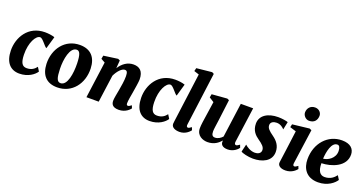

<svg xmlns="http://www.w3.org/2000/svg" viewBox="-39 -1573 4413 2325"><g transform="rotate(20 2168.0 -410.5)"><path d="M218.3 9.8C334 9.8 409.2 -51.8 436 -94.7L404.8 -145C378.9 -111.3 343.8 -82.5 280.8 -82.5C224.1 -82.5 197.8 -122.1 195.3 -224.6C191.4 -381.8 255.9 -491.2 309.1 -491.2C343.8 -491.2 397.9 -400.4 423.8 -392.1L469.2 -549.3C436.5 -562 384.3 -567.9 344.2 -567.9C127.9 -567.9 25.9 -385.3 28.8 -219.7C31.2 -67.9 103.5 9.8 218.3 9.8Z M489.7 -214.4C495.1 -72.3 567.4 9.8 706.5 9.8C898.4 9.8 1018.6 -151.4 1012.2 -343.3C1007.8 -485.4 933.6 -567.9 794.9 -567.9C603 -567.9 483.4 -406.2 489.7 -214.4ZM728.5 -52.2C682.6 -52.2 667.5 -98.6 664.1 -212.4C660.2 -335.9 689.9 -500.5 777.8 -500.5C815.9 -500.5 834 -458 836.9 -345.2C840.3 -217.8 815.9 -52.2 728.5 -52.2Z M1082.5 0H1240.7L1289.1 -352.1C1319.3 -416.5 1368.7 -471.2 1407.2 -471.2C1433.1 -471.2 1444.8 -456.5 1445.8 -402.8C1446.8 -346.2 1433.1 -268.6 1423.8 -216.3C1413.6 -161.6 1401.4 -100.6 1401.4 -73.2C1401.4 -35.6 1412.6 10.3 1500.5 10.3C1588.4 10.3 1636.2 -46.4 1647 -60.5L1633.3 -96.2C1609.9 -78.6 1600.1 -73.7 1589.4 -73.7C1579.6 -73.7 1570.3 -77.1 1570.3 -100.6C1570.3 -136.7 1582.5 -196.8 1590.8 -246.6C1600.1 -301.3 1614.7 -391.1 1614.7 -420.4C1614.7 -529.8 1560.5 -567.9 1485.4 -567.9C1408.2 -567.9 1345.2 -522 1302.2 -453.6L1310.1 -556.2L1284.7 -567.9L1102.1 -542.5L1094.2 -499L1146.5 -469.7Z M1897 9.8C2012.7 9.8 2087.9 -51.8 2114.7 -94.7L2083.5 -145C2057.6 -111.3 2022.5 -82.5 1959.5 -82.5C1902.8 -82.5 1876.5 -122.1 1874 -224.6C1870.1 -381.8 1934.6 -491.2 1987.8 -491.2C2022.5 -491.2 2076.7 -400.4 2102.5 -392.1L2147.9 -549.3C2115.2 -562 2063 -567.9 2022.9 -567.9C1806.6 -567.9 1704.6 -385.3 1707.5 -219.7C1710 -67.9 1782.2 9.8 1897 9.8Z M2179.2 -56.2C2180.2 -8.3 2231.4 9.8 2284.2 9.8C2364.3 9.8 2410.2 -46.4 2420.9 -60.5L2407.2 -96.2C2381.8 -77.1 2372.6 -73.7 2362.3 -73.7C2346.7 -73.7 2341.8 -87.9 2345.2 -110.8L2435.1 -792.5L2410.2 -805.7L2211.9 -785.2L2202.1 -744.6L2266.6 -723.6L2183.1 -93.8C2182.1 -85.9 2179.2 -67.9 2179.2 -56.2Z M2501.5 -114.7C2502.9 -20.5 2585.4 9.8 2644 9.8C2730 9.8 2780.3 -33.2 2813.5 -71.3L2815.4 -69.8C2807.6 -22.9 2835 9.8 2904.8 9.8C2982.4 9.8 3031.7 -44.4 3041.5 -60.5L3027.8 -96.2C3002 -77.6 2994.1 -73.7 2982.9 -73.7C2968.3 -73.7 2960 -85.4 2963.4 -110.8L3025.9 -564H2866.7L2806.2 -120.6C2783.2 -94.7 2750 -72.3 2711.4 -72.3C2679.7 -72.3 2665 -90.8 2665 -137.7C2665 -166 2675.8 -230.5 2683.1 -287.6L2716.8 -556.2L2691.4 -567.9L2494.6 -552.2L2486.8 -508.8L2548.3 -469.7L2522 -291.5C2513.2 -231 2501 -160.6 2501.5 -114.7Z M3073.2 -23.9C3091.8 -9.3 3167 9.8 3230 9.8C3347.7 9.8 3463.9 -38.6 3463.9 -160.6C3463.9 -243.2 3417.5 -294.4 3365.2 -332C3305.2 -375 3277.3 -400.9 3277.3 -440.4C3277.3 -479.5 3314 -497.6 3355.5 -497.6C3407.7 -497.6 3442.4 -463.4 3455.1 -448.7L3476.1 -549.8C3459.5 -557.1 3402.3 -567.9 3349.1 -567.9C3220.2 -567.9 3120.1 -510.7 3120.1 -402.8C3120.1 -311.5 3170.4 -264.2 3215.8 -232.9C3271.5 -194.3 3304.2 -165 3304.2 -125.5C3304.2 -80.6 3262.2 -65.4 3227.1 -65.4C3169.4 -65.4 3118.2 -101.6 3096.7 -122.1Z M3711.9 -653.3C3781.2 -653.3 3811 -697.8 3812.5 -752C3813.5 -791 3781.2 -830.6 3729.5 -830.6C3669.4 -830.6 3634.3 -788.1 3632.8 -734.9C3631.8 -694.3 3668.5 -653.3 3711.9 -653.3ZM3550.8 -63C3544.4 -20.5 3578.6 9.8 3647.9 9.8C3733.4 9.8 3780.8 -45.9 3792.5 -60.5L3778.8 -96.2C3756.3 -79.6 3745.1 -73.7 3733.9 -73.7C3719.2 -73.7 3713.4 -86.9 3716.8 -110.8L3779.3 -556.2L3752.4 -567.9L3534.7 -543L3525.9 -503.4L3606 -478.5C3581.1 -291 3562.5 -140.6 3550.8 -63Z M3854.5 -210C3855 -98.6 3911.6 9.8 4068.4 9.8C4193.8 9.8 4271 -60.5 4297.9 -103.5L4266.6 -153.8C4240.7 -120.1 4198.7 -77.6 4121.1 -77.6C4064.5 -77.6 4029.8 -120.6 4029.8 -222.2C4152.8 -225.1 4336.9 -284.7 4332 -445.8C4329.1 -514.6 4282.7 -567.9 4171.4 -567.9C3992.2 -567.9 3853.5 -418.5 3854.5 -210ZM4029.8 -280.8C4035.2 -371.6 4060.1 -500.5 4135.3 -500.5C4161.1 -500.5 4173.3 -477.1 4175.3 -432.6C4178.2 -336.4 4086.9 -284.2 4029.8 -280.8Z"/></g></svg>

Font: Merriweather
Style: Heavy Italic
Weight: 900
Italic angle: -7.5°
Designer: Eben Sorkin
Foundry: Eben Sorkin
Version: Version 1.001